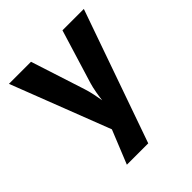

<svg xmlns="http://www.w3.org/2000/svg" viewBox="-199 -864 997 997"><g transform="rotate(-45 300.0 -365.0)"><path d="M161 0 236 -185 25 -730H187L283 -433Q291 -409 297.5 -378Q304 -347 307 -327Q309 -347 314.5 -378.5Q320 -410 327 -433L418 -730H575L318 0Z"/></g></svg>

Font: JetBrains Mono NL ExtraBold
Style: Regular
Weight: 800
Designer: Philipp Nurullin, Konstantin Bulenkov
Foundry: JetBrains
Version: Version 2.304; ttfautohint (v1.8.4.7-5d5b)